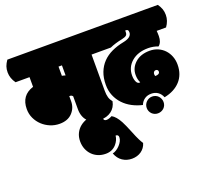

<svg xmlns="http://www.w3.org/2000/svg" viewBox="-190 -858 1563 1419"><g transform="rotate(-20 592.0 -148.5)"><path d="M364.7 -472.2H337.9V-399.9Q343.3 -398.9 350.1 -397.2Q356.9 -395.5 364.7 -393.1ZM-30.3 -560.1Q-30.3 -573.2 -28.6 -584.5Q-26.9 -595.7 -23.2 -606.4Q-19.5 -617.2 -13.7 -627.7Q-7.8 -638.2 0 -649.9H622.1Q629.9 -638.2 635.5 -628.2Q641.1 -618.2 644.8 -607.7Q648.4 -597.2 650.1 -585.7Q651.9 -574.2 651.9 -560.1Q651.9 -513.7 622.1 -472.2H597.7V-188Q597.7 -155.8 604 -134.5Q610.4 -113.3 625.5 -95.2Q616.2 -47.9 581.3 -22Q546.4 3.9 493.2 3.9Q463.4 3.9 439.5 -5.4Q415.5 -14.6 398.9 -31.5Q382.3 -48.3 373.5 -72.8Q364.7 -97.2 364.7 -127V-229Q358.9 -235.8 353.8 -238Q348.6 -240.2 337.9 -240.2V-200.2Q337.9 -147.5 302.7 -109.9Q267.1 -71.8 202.6 -71.8Q164.6 -71.8 129.6 -86.2Q94.7 -100.6 68.1 -125.5Q41.5 -150.4 25.6 -184.1Q9.8 -217.8 9.8 -256.8Q9.8 -364.7 109.9 -396V-472.2H0Q-30.3 -514.2 -30.3 -560.1Z M467.3 -45.9Q517.1 -45.9 545.9 -22L515.1 -2.9Q515.1 19.5 537.1 19.5Q555.7 19.5 581.1 5.9Q613.3 23.9 641.1 75.7Q654.8 100.6 683.6 171.4Q697.8 207.5 710.2 232.7Q722.7 257.8 732.4 272Q727.1 291 716.1 306.2Q705.1 321.3 690.2 331.8Q675.3 342.3 656.5 347.9Q637.7 353.5 617.2 353.5Q575.7 353.5 543.2 332Q510.7 310.5 495.1 268.1Q509.8 265.1 525.1 255.4Q540.5 245.6 553.2 231.9Q565.9 218.3 574 202.6Q582 187 582 171.4Q582 150.9 560.1 150.9Q556.2 187 530.3 216.8Q498.5 252.9 447.3 252.9Q414.6 252.9 387.5 241.7Q360.4 230.5 340.6 210.2Q320.8 189.9 309.8 162.4Q298.8 134.8 298.8 102.5Q298.8 66.9 312.5 39.1Q326.2 11.2 349.4 -7.6Q372.6 -26.4 403.1 -36.1Q433.6 -45.9 467.3 -45.9Z M985.8 -162.1Q1022 -162.1 1022 -185.1Q1022 -192.4 1017.1 -197.3Q1012.2 -202.1 1003.4 -202.1Q994.6 -202.1 988.8 -195.3Q982.9 -188 982.9 -179Q982.9 -169.9 985.8 -162.1ZM892.1 -554.2V-541Q892.1 -523.4 882.3 -515.6Q872.6 -507.8 846.7 -502Q790 -490.7 749.5 -472.2H603.5Q573.2 -514.2 573.2 -560.1Q573.2 -573.2 575 -584.5Q576.7 -595.7 580.3 -606.4Q584 -617.2 589.8 -627.7Q595.7 -638.2 603.5 -649.9H1183.6Q1191.4 -638.2 1197.3 -627.7Q1203.1 -617.2 1206.8 -606.4Q1210.4 -595.7 1212.2 -584.5Q1213.9 -573.2 1213.9 -560.1Q1213.9 -514.2 1183.6 -472.2H1109.9Q1110.8 -463.4 1111.3 -453.1Q1111.8 -442.9 1111.8 -431.2Q1111.8 -382.8 1084 -359.4Q1045.9 -374 1005.9 -374Q925.3 -374 876 -332Q826.2 -289.6 826.2 -224.1Q826.2 -195.3 835.2 -175.5Q844.2 -155.8 859.9 -155.8Q863.8 -155.8 865.7 -157.2Q852.1 -183.1 852.1 -219.2Q852.1 -274.4 895.5 -313.5Q938.5 -352.1 1010.3 -352.1Q1045.4 -352.1 1075 -339.1Q1104.5 -326.2 1125.5 -303.7Q1146.5 -281.2 1158.2 -251Q1169.9 -220.7 1169.9 -186Q1169.9 -146.5 1158.2 -114.3Q1146.5 -82 1124 -57.4Q1101.6 -32.7 1069.6 -15.9Q1037.6 1 997.1 8.8Q986.3 -19 964.6 -34.4Q942.9 -49.8 912.1 -49.8Q881.3 -49.8 859.4 -34.4Q837.4 -19 827.1 7.8Q784.2 -2 746.3 -22Q708.5 -42 680.4 -71.8Q652.3 -101.6 636.2 -140.1Q620.1 -178.7 620.1 -225.1Q620.1 -280.3 636.5 -322.8Q652.8 -365.2 682.9 -396.5Q712.9 -427.7 755.6 -447.8Q798.3 -467.8 851.1 -478Q917 -491.2 917 -530.8Q917 -543.5 912.6 -548.8Q908.2 -554.2 898.9 -554.2ZM911.6 -27.8Q925.8 -27.8 938 -22.7Q950.2 -17.6 959 -8.3Q967.8 1 972.9 13.2Q978 25.4 978 39.1Q978 53.2 972.7 65.2Q967.3 77.1 958.3 85.7Q949.2 94.2 937 99.1Q924.8 104 911.1 104Q897.5 104 885.5 98.9Q873.5 93.8 864.7 85Q856 76.2 850.8 64.2Q845.7 52.2 845.7 38.6Q845.7 24.9 850.8 12.9Q856 1 865 -8.1Q874 -17.1 886 -22.5Q897.9 -27.8 911.6 -27.8Z"/></g></svg>

Font: Modak sl
Style: Regular
Weight: 400
Designer: Sarang Kulkarni, Maithili Shingre, Noopur Datye
Foundry: Ek Type
Version: Version 1.036;PS Version 1.000;hotconv 1.0.79;makeotf.lib2.5